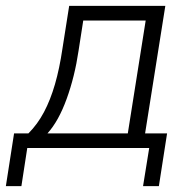

<svg xmlns="http://www.w3.org/2000/svg" viewBox="-52 -505 652 655"><path d="M-32 130 -4 -50H45Q76 -81 98 -122.5Q120 -164 135.5 -217.5Q151 -271 161 -339L184 -485H512L443 -50H518L490 130H436L457 0H41L21 130ZM110 -50H384L445 -435H232L216 -332Q203 -244 175.5 -168Q148 -92 110 -50Z"/></svg>

Font: Nunito Sans 12pt Light
Style: Italic
Weight: 300
Italic angle: -9°
Designer: Vernon Adams
Foundry: Vernon Adams
Version: Version 3.101;gftools[0.9.27]